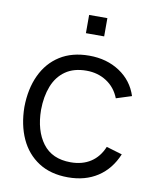

<svg xmlns="http://www.w3.org/2000/svg" viewBox="-85 -806 723 886"><g transform="rotate(10 277.0 -362.5)"><path d="M260.5 -654.5V-740H346V-654.5ZM294 15Q212.5 15 156 -21.5Q99.5 -58 70.2 -122.2Q41 -186.5 40 -270Q41 -355 71 -419.2Q101 -483.5 157.5 -519.2Q214 -555 294.5 -555Q376.5 -555 437.2 -515Q498 -475 520.5 -405.5L448.5 -382.5Q429.5 -431 388.2 -457.8Q347 -484.5 294 -484.5Q234.5 -484.5 195.5 -457.2Q156.5 -430 137.5 -381.5Q118.5 -333 118 -270Q119 -173 163 -114.2Q207 -55.5 294 -55.5Q349 -55.5 387.8 -80.8Q426.5 -106 446.5 -154.5L520.5 -132.5Q490.5 -60.5 432.5 -22.8Q374.5 15 294 15Z"/></g></svg>

Font: Cns Manrope
Style: Regular
Weight: 400
Designer: Mikhail Sharanda
Foundry: Mikhail Sharanda
Version: Version 4.504